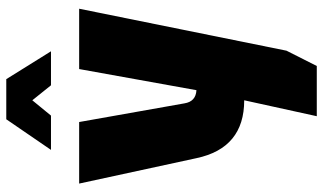

<svg xmlns="http://www.w3.org/2000/svg" viewBox="-234 -584 1054 627"><g transform="rotate(-90 293.5 -270.0)"><path d="M280 0Q124 0 91 -156L8 -539H209L270 -195Q276 -158 313 -156L382 -539H579L442 138L392 237H228ZM218 -777H349L440 -631H329L280 -692L230 -631H118Z"/></g></svg>

Font: Exo Black
Style: Regular
Weight: 900
Designer: Natanael Gama
Foundry: Natanael Gama
Version: Version 1.500; ttfautohint (v1.6)